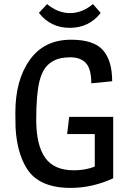

<svg xmlns="http://www.w3.org/2000/svg" viewBox="-20 -906 642 938"><path d="M327 -712Q438 -712 483 -661Q528 -610 528 -509L426 -499Q426 -570 399.5 -598Q373 -626 324.5 -626Q276 -626 246.5 -611.5Q217 -597 200 -573Q183 -549 173 -510Q157 -446 157 -321.5Q157 -197 200.5 -135.5Q244 -74 341 -74Q396 -74 443 -92V-251H308L318 -335H533V-35Q431 12 325 12Q172 12 112 -81Q63 -158 56 -282Q55 -313 55 -355Q55 -515 125.5 -613.5Q196 -712 327 -712ZM472 -843Q415 -770 321 -770Q227 -770 170 -843L210 -886Q263 -842 322 -842Q381 -842 434 -886Z"/></svg>

Font: Magra
Style: Regular
Weight: 400
Designer: Viviana Monsalve
Foundry: Viviana Monsalve
Version: Version 1.001